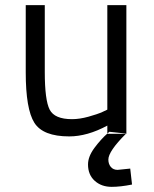

<svg xmlns="http://www.w3.org/2000/svg" viewBox="-20 -520 599 746"><path d="M397 -500H471V0H469L470 -1L405 -8Q402 -5 397 -1V-32Q319 10 249 10Q147 10 113.5 -43Q80 -96 80 -239V-500H154V-240Q154 -131 173 -94Q192 -57 260 -57Q289 -57 323.5 -66.5Q358 -76 378 -85L397 -94ZM486 135 493 197Q448 206 414 206Q374 206 348 182.5Q322 159 322 119Q322 88 347 54.5Q372 21 397 -1V0H469Q401 68 401 100Q401 117 410.5 128.5Q420 140 437 140Z"/></svg>

Font: TitilliumText22L Rg
Style: Regular
Weight: 400
Designer: Campivisivi
Foundry: Campivisivi
Version: 1.000